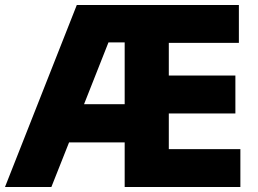

<svg xmlns="http://www.w3.org/2000/svg" viewBox="-28 -750 1034 770"><path d="M280 -730H930V-578H649V-447H916V-295H649V-152H936V0H472V-179H249L178 0H-8ZM472 -332V-580H407L309 -332Z"/></svg>

Font: Sora-SIA ExtraBold
Style: Regular
Weight: 800
Designer: Jonathan Barnbrook, Julián Moncada
Foundry: Barnbrook Fonts
Version: Version 2.000